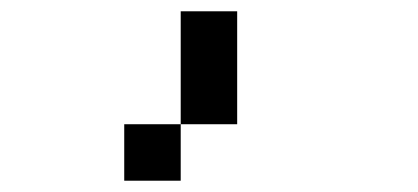

<svg xmlns="http://www.w3.org/2000/svg" viewBox="-20 -720 740 340"><path d="M400 -700H300V-500H400ZM200 -400H300V-500H200Z"/></svg>

Font: FT88
Style: Regular
Weight: 400
Designer: Ange Degheest & Mandy Elbé
Foundry: Velvetyne Type Foundry
Version: Version 1.000;FEAKit 1.0